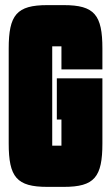

<svg xmlns="http://www.w3.org/2000/svg" viewBox="-20 -725 434 750"><path d="M202 -258H220V-156H184V-544H220V-454H380V-535C380 -667 349 -705 229 -705H165C45 -705 14 -667 14 -535V-165C14 -33 45 5 165 5H229C349 5 380 -33 380 -165V-419H202Z"/></svg>

Font: Queering Heavy
Style: Bold
Weight: 900
Designer: Adam Naccarato
Foundry: adamnac
Version: Version 2.000;hotconv 1.0.109;makeotfexe 2.5.65596